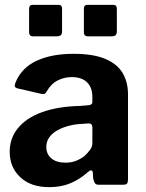

<svg xmlns="http://www.w3.org/2000/svg" viewBox="-20 -762 603 792"><path d="M236 -726V-632Q236 -621 230.5 -616.5Q225 -612 212 -612H119Q108 -612 104 -616.5Q100 -621 100 -630V-725Q100 -742 114 -742H222Q236 -742 236 -726ZM462 -726V-632Q462 -621 456.5 -616.5Q451 -612 438 -612H345Q334 -612 330 -616.5Q326 -621 326 -630V-725Q326 -742 340 -742H448Q462 -742 462 -726ZM341 -51Q310 -23 271.5 -6.5Q233 10 183 10Q107 10 63.5 -31Q20 -72 20 -136Q20 -192 54.5 -234Q89 -276 154 -299.5Q219 -323 310 -325L345 -328Q350 -328 355.5 -331Q361 -334 361 -342V-363Q361 -401 339 -422.5Q317 -444 276 -444Q246 -444 218.5 -430.5Q191 -417 172 -384Q168 -377 164.5 -375Q161 -373 150 -375L50 -398Q44 -400 41.5 -404.5Q39 -409 45 -424Q70 -483 131.5 -511.5Q193 -540 283 -540Q365 -540 414.5 -519Q464 -498 486 -460.5Q508 -423 508 -373V-22Q508 -10 504 -5Q500 0 488 0H386Q375 0 370.5 -8Q366 -16 364 -28L363 -50Q360 -68 341 -51ZM361 -236Q361 -253 346 -253L318 -251Q292 -250 266 -243.5Q240 -237 218.5 -225.5Q197 -214 184 -196.5Q171 -179 171 -156Q171 -126 192 -108.5Q213 -91 250 -91Q275 -91 294.5 -99Q314 -107 328 -118Q342 -131 351.5 -144Q361 -157 361 -171V-236Z"/></svg>

Font: Libre Franklin
Style: Bold
Weight: 700
Designer: Pablo Impallari, Rodrigo Fuenzalida, Nhung Nguyen
Foundry: Impallari Type
Version: Version 3.000